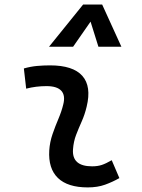

<svg xmlns="http://www.w3.org/2000/svg" viewBox="-20 -815 626 845"><path d="M471.7 -109.9 505.4 -31.2Q475.6 -14.2 442.4 -2.2Q409.2 9.8 366.2 9.8Q277.8 9.8 234.9 -31.7Q191.9 -73.2 196.8 -153.3Q199.2 -189.9 211.2 -224.6Q223.1 -259.3 237.1 -292Q251 -324.7 258.3 -355Q268.6 -395 249.8 -415.5Q231 -436 184.6 -436Q138.2 -436 95.2 -424.8L85 -513.7Q113.8 -522 142.6 -524.7Q171.4 -527.3 200.2 -527.3Q301.3 -527.3 342.3 -481.2Q383.3 -435.1 361.3 -345.2Q353 -310.5 339.6 -280.5Q326.2 -250.5 314.9 -221.2Q303.7 -191.9 301.3 -157.7Q295.9 -83 385.3 -83Q409.7 -83 428 -89.1Q446.3 -95.2 471.7 -109.9ZM429.7 -794.9 514.2 -609.4H413.1L375.5 -729.5H385.3L301.8 -609.4H195.8L345.7 -794.9Z"/></svg>

Font: Cascadia Code PL
Style: Italic
Weight: 400
Italic angle: -10°
Monospace: yes
Designer: Aaron Bell
Foundry: Saja Typeworks
Version: Version 2404.023